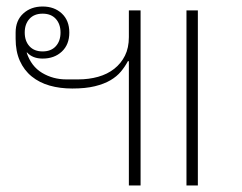

<svg xmlns="http://www.w3.org/2000/svg" viewBox="-20 -570 743 590"><path d="M553 0V-538H588V0ZM376 -382H373Q364 -365 351.5 -350Q339 -335 319.5 -323.5Q300 -312 271.5 -305Q243 -298 202 -298Q164 -298 132.5 -307Q101 -316 77.5 -335Q54 -354 41 -383Q28 -412 28 -451V-470Q28 -507 51.5 -528.5Q75 -550 111 -550Q147 -550 170 -528.5Q193 -507 193 -470Q193 -433 170 -411.5Q147 -390 111 -390Q80 -390 63 -409L62 -408Q76 -366 109.5 -346Q143 -326 184 -326H220Q253 -326 281.5 -334Q310 -342 331 -358.5Q352 -375 364 -399Q376 -423 376 -456V-538H412V0H376ZM111 -412Q137 -412 151.5 -428Q166 -444 166 -470Q166 -496 151.5 -512Q137 -528 111 -528Q85 -528 70.5 -512Q56 -496 56 -470Q56 -444 70.5 -428Q85 -412 111 -412Z"/></svg>

Font: IBM Plex Sans Thai Looped ExtraLight
Style: Regular
Weight: 200
Designer: Mike Abbink, Paul van der Laan, Pieter van Rosmalen, Ben Mitchell, Mark Frömberg
Foundry: Bold Monday
Version: Version 1.0